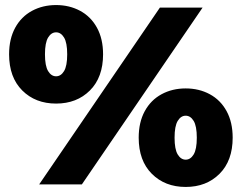

<svg xmlns="http://www.w3.org/2000/svg" viewBox="-20 -730 957 760"><path d="M16 -515Q16 -576 40 -620Q64 -664 106.5 -687Q149 -710 202 -710Q255 -710 297.5 -687Q340 -664 364 -620Q388 -576 388 -515Q388 -424 336 -372Q284 -320 202 -320Q120 -320 68 -372Q16 -424 16 -515ZM613 -700H782L304 0H135ZM246 -515Q246 -561 233.5 -581.5Q221 -602 202 -602Q183 -602 170.5 -581.5Q158 -561 158 -515Q158 -469 170.5 -448.5Q183 -428 202 -428Q221 -428 233.5 -448.5Q246 -469 246 -515ZM529 -185Q529 -246 553 -290Q577 -334 619.5 -357Q662 -380 715 -380Q768 -380 810.5 -357Q853 -334 877 -290Q901 -246 901 -185Q901 -94 849 -42Q797 10 715 10Q633 10 581 -42Q529 -94 529 -185ZM759 -185Q759 -231 746.5 -251.5Q734 -272 715 -272Q696 -272 683.5 -251.5Q671 -231 671 -185Q671 -139 683.5 -118.5Q696 -98 715 -98Q734 -98 746.5 -118.5Q759 -139 759 -185Z"/></svg>

Font: Montserrat Alternates Black
Style: Regular
Weight: 900
Designer: Julieta Ulanovsky
Foundry: Julieta Ulanovsky
Version: Version 7.200